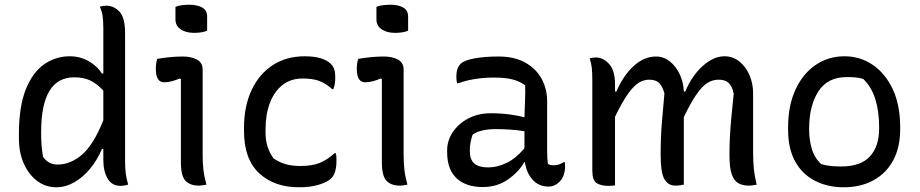

<svg xmlns="http://www.w3.org/2000/svg" viewBox="-20 -781 3890 812"><path d="M275 -543Q319 -543 355.5 -522Q392 -501 411 -470H417V-661Q417 -692 414 -713Q411 -734 402 -753Q410 -755 416.5 -756Q423 -757 430 -757Q461 -757 485 -732Q509 -707 509 -641V-100Q509 -67 512 -46Q515 -25 522 0Q514 2 506 3.5Q498 5 490 5Q453 5 435 -26Q417 -57 417 -105V-151H411Q392 -105 361.5 -68Q331 -31 294 -10Q257 11 218 11Q173 11 137.5 -15.5Q102 -42 81 -88.5Q60 -135 60 -195V-214Q60 -329 88.5 -401.5Q117 -474 166 -508.5Q215 -543 275 -543ZM162 -118Q185 -85 223 -85Q278 -85 326.5 -126.5Q375 -168 417 -272V-398Q389 -428 361 -441Q333 -454 294 -454Q154 -454 154 -223V-214Q154 -186 156 -163.5Q158 -141 162 -118Z M745 -95V-447L740 -449Q724 -442 707 -437.5Q690 -433 674 -433Q639 -433 639 -490Q639 -514 645 -532Q674 -537 701 -539.5Q728 -542 753 -542Q789 -542 813 -529Q837 -516 837 -487V-130Q837 -93 840 -65Q843 -37 853 0Q845 1 837 2.5Q829 4 821 4Q784 4 764.5 -16.5Q745 -37 745 -95ZM722 -752Q733 -757 749 -759Q765 -761 781 -761Q815 -761 835.5 -749Q856 -737 856 -711V-651Q834 -642 801 -642Q766 -642 744 -657Q722 -672 722 -699Z M1269 -543Q1347 -543 1380 -510Q1398 -492 1398 -455Q1398 -425 1390 -404H1385Q1357 -429 1329.5 -439Q1302 -449 1260 -449Q1209 -449 1174 -421Q1139 -393 1121 -344.5Q1103 -296 1103 -234V-220Q1103 -157 1137 -111Q1162 -94 1189 -86.5Q1216 -79 1250 -79Q1300 -79 1332 -92Q1364 -105 1395 -133H1400Q1402 -126 1402.5 -119.5Q1403 -113 1403 -102Q1403 -77 1398 -58Q1393 -39 1381 -27Q1365 -11 1329 0Q1293 11 1247 11Q1142 12 1077 -47.5Q1012 -107 1012 -226V-241Q1012 -332 1044 -400Q1076 -468 1133.5 -505.5Q1191 -543 1269 -543Z M1595 -95V-447L1590 -449Q1574 -442 1557 -437.5Q1540 -433 1524 -433Q1489 -433 1489 -490Q1489 -514 1495 -532Q1524 -537 1551 -539.5Q1578 -542 1603 -542Q1639 -542 1663 -529Q1687 -516 1687 -487V-130Q1687 -93 1690 -65Q1693 -37 1703 0Q1695 1 1687 2.5Q1679 4 1671 4Q1634 4 1614.5 -16.5Q1595 -37 1595 -95ZM1572 -752Q1583 -757 1599 -759Q1615 -761 1631 -761Q1665 -761 1685.5 -749Q1706 -737 1706 -711V-651Q1684 -642 1651 -642Q1616 -642 1594 -657Q1572 -672 1572 -699Z M2294 -353V-139Q2294 -114 2297 -88Q2306 -82 2320 -82Q2331 -82 2342.5 -85Q2354 -88 2363 -95H2369Q2369 -91 2369.5 -88Q2370 -85 2370 -80Q2370 -36 2346 -12Q2326 8 2300 8Q2258 8 2232 -21.5Q2206 -51 2200 -95H2197Q2175 -55 2129 -22.5Q2083 10 2022 10Q1950 10 1910.5 -27.5Q1871 -65 1871 -138V-144Q1871 -187 1895 -222.5Q1919 -258 1960.5 -280Q2002 -302 2056 -302Q2098 -302 2135.5 -297Q2173 -292 2198 -285Q2199 -325 2200.5 -356.5Q2202 -388 2201 -420Q2177 -438 2146 -445.5Q2115 -453 2070 -453Q1984 -453 1919 -429H1913Q1910 -441 1910 -458Q1910 -493 1928 -511Q1943 -526 1986 -534Q2029 -542 2089 -542Q2155 -542 2201 -516.5Q2247 -491 2270.5 -448Q2294 -405 2294 -353ZM1967 -142Q1967 -106 1986 -89.5Q2005 -73 2045 -73Q2082 -73 2121.5 -91.5Q2161 -110 2198 -154V-226Q2167 -231 2136.5 -233Q2106 -235 2077 -235Q2013 -235 1979 -212Q1974 -198 1970.5 -181.5Q1967 -165 1967 -145Z M2581 3Q2574 4 2567.5 4.5Q2561 5 2551 5Q2522 5 2503.5 -6.5Q2485 -18 2485 -59V-440Q2485 -472 2483 -492Q2481 -512 2474 -534Q2480 -536 2487 -537Q2494 -538 2500 -538Q2531 -538 2556 -510.5Q2581 -483 2581 -425V-394H2587Q2616 -462 2660 -502Q2704 -542 2754 -542Q2788 -542 2814.5 -520Q2841 -498 2856 -464Q2871 -430 2872 -394H2878Q2907 -462 2952.5 -502.5Q2998 -543 3044 -543Q3080 -543 3107.5 -520.5Q3135 -498 3150 -462.5Q3165 -427 3165 -387V-139Q3165 -98 3168 -68Q3171 -38 3180 0Q3173 1 3165 2.5Q3157 4 3146 4Q3120 4 3102 -6.5Q3084 -17 3074.5 -44.5Q3065 -72 3065 -124Q3065 -167 3067 -204.5Q3069 -242 3073 -284.5Q3077 -327 3083 -385Q3076 -417 3061.5 -430.5Q3047 -444 3019 -444Q2994 -444 2972 -430.5Q2950 -417 2926 -382.5Q2902 -348 2872 -286V0Q2865 1 2856.5 2.5Q2848 4 2836 4Q2806 4 2790 -23Q2774 -50 2774 -126Q2774 -168 2775.5 -204.5Q2777 -241 2781 -283.5Q2785 -326 2790 -386Q2782 -415 2768 -429.5Q2754 -444 2725 -444Q2702 -444 2680.5 -430.5Q2659 -417 2635 -383Q2611 -349 2581 -287Z M3552 -543Q3617 -543 3670.5 -507Q3724 -471 3755.5 -404Q3787 -337 3787 -243V-233Q3787 -158 3757.5 -103Q3728 -48 3674 -18.5Q3620 11 3548 11Q3480 11 3426.5 -16.5Q3373 -44 3343 -98Q3313 -152 3313 -232V-242Q3313 -334 3344 -401.5Q3375 -469 3429 -506Q3483 -543 3552 -543ZM3561 -455Q3480 -455 3441 -394.5Q3402 -334 3402 -237V-231Q3402 -191 3413 -152.5Q3424 -114 3453 -87Q3473 -81 3493 -79Q3513 -77 3537 -77Q3620 -77 3659 -119.5Q3698 -162 3698 -237V-243Q3698 -309 3682 -361Q3666 -413 3631 -447Q3616 -452 3599 -453.5Q3582 -455 3561 -455Z"/></svg>

Font: Recursive Sn Csl St
Style: Regular
Weight: 400
Version: Version 1.079;hotconv 1.0.112;makeotfexe 2.5.65598; ttfautoh